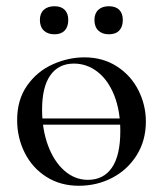

<svg xmlns="http://www.w3.org/2000/svg" viewBox="-20 -583 522 616"><path d="M83 -203H397V-183H83ZM35 -198Q35 -263 67 -308.5Q99 -354 149 -376.5Q199 -399 251 -399Q310 -399 355 -370Q400 -341 424 -293.5Q448 -246 448 -193Q448 -132 418.5 -85Q389 -38 340 -12.5Q291 13 233 13Q174 13 129 -15.5Q84 -44 59.5 -92.5Q35 -141 35 -198ZM366 -163Q366 -228 346.5 -277Q327 -326 293 -352.5Q259 -379 217 -379Q168 -379 141.5 -341.5Q115 -304 115 -231Q115 -168 134 -116.5Q153 -65 186.5 -35.5Q220 -6 262 -6Q312 -6 339 -45Q366 -84 366 -163ZM108 -519Q108 -540 120.5 -551.5Q133 -563 155 -563Q176 -563 187.5 -551.5Q199 -540 199 -519Q199 -497 187.5 -485Q176 -473 155 -473Q133 -473 120.5 -485Q108 -497 108 -519ZM283 -519Q283 -540 295.5 -551.5Q308 -563 329 -563Q351 -563 362.5 -551.5Q374 -540 374 -519Q374 -497 362.5 -485Q351 -473 329 -473Q308 -473 295.5 -485Q283 -497 283 -519Z"/></svg>

Font: Cormorant Garamond Medium
Style: Regular
Weight: 500
Designer: Christian Thalmann (Catharsis Fonts)
Foundry: Catharsis Fonts
Version: Version 4.000